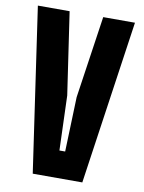

<svg xmlns="http://www.w3.org/2000/svg" viewBox="-89 -862 691 923"><g transform="rotate(10 257.0 -400.0)"><path d="M136 0 20 -800H175L234 -399L243 -132H271L280 -399L339 -800H494L378 0Z"/></g></svg>

Font: Big Shoulders Display Black
Style: Regular
Weight: 900
Designer: Patric King
Foundry: XO Type Co
Version: Version 1.000; ttfautohint (v1.8.2)